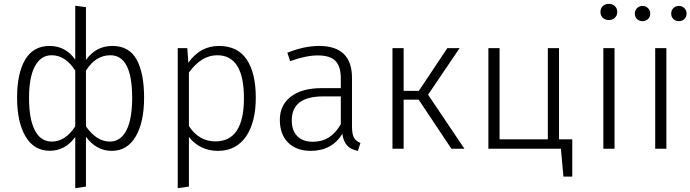

<svg xmlns="http://www.w3.org/2000/svg" viewBox="-20 -773 3589 998"><path d="M550.8 -37.1Q606.9 -37.1 637.2 -95.7Q667 -154.3 667 -264.2Q667 -486.3 553.2 -485.8Q477.1 -485.8 426.8 -405.8V-116.2Q481.9 -37.1 550.8 -37.1ZM249 -37.1Q319.8 -37.1 371.1 -116.2V-405.8Q320.3 -485.8 249 -485.8Q192.9 -486.3 162.1 -429.7Q130.9 -373 130.9 -263.7Q130.9 -154.3 161.1 -95.7Q191.4 -37.1 249 -37.1ZM729 -265.6Q729 -137.2 685.1 -63Q641.1 11.2 561 11.2Q481 11.2 426.8 -62V196.8L371.1 205.1V-61Q319.3 10.7 238.3 10.7Q157.2 10.7 112.8 -63.5Q68.8 -138.2 68.8 -265.1Q68.8 -392.1 110.8 -462.9Q153.3 -534.2 237.3 -534.2Q321.3 -534.2 371.1 -462.9V-743.2L426.8 -735.8V-460.9Q478 -534.2 564.5 -534.2Q650.9 -534.2 689.9 -463.9Q729 -393.6 729 -265.6Z M1099.6 -38.1Q1248 -38.1 1248 -262.2Q1248 -486.3 1108.9 -485.8Q1026.9 -485.8 961.9 -396V-118.2Q1013.7 -38.1 1099.6 -38.1ZM1309.6 -265.6Q1309.6 -138.2 1258.8 -63.5Q1207 11.2 1113.3 11.2Q1019.5 11.2 961.9 -61V196.8L903.8 205.1V-522.9H953.6L959 -446.8Q1020.5 -534.2 1117.7 -534.2Q1214.8 -534.2 1262.2 -463.9Q1309.6 -393.6 1309.6 -265.6Z M1606.4 -36.1Q1700.7 -36.1 1751.5 -127.9V-272H1660.6Q1496.6 -272 1496.6 -147.9Q1496.6 -93.8 1525.6 -64.9Q1554.7 -36.1 1606.4 -36.1ZM1809.6 -368.2V-116.2Q1809.6 -75.2 1820.1 -57.1Q1830.6 -39.1 1853.5 -29.8L1840.3 11.2Q1804.2 4.4 1784.9 -15.9Q1765.6 -36.1 1759.3 -77.1Q1705.1 10.7 1596.2 11.2Q1521 11.2 1477.8 -31.5Q1434.6 -74.2 1434.6 -150.4Q1434.6 -226.6 1491.9 -270.8Q1549.3 -314.9 1651.4 -314.9H1751.5V-365.2Q1751.5 -428.2 1723.4 -456.5Q1695.3 -484.9 1632.8 -484.9Q1570.3 -484.9 1488.3 -455.1L1473.6 -499Q1561.5 -534.2 1638.2 -534.2Q1809.6 -534.2 1809.6 -368.2Z M2078.1 -254.9V0H2020V-522.9H2078.1V-300.8H2157.2L2305.2 -522.9H2369.1L2205.1 -280.8L2394 0H2326.2L2156.2 -254.9Z M2954.6 -48.8V145H2908.7L2895.5 0H2518.6V-522.9H2576.7V-48.8H2827.6V-522.9H2885.7V-48.8Z M3174.3 0H3116.2V-522.9H3174.3ZM3113 -741Q3125 -752.9 3144.5 -752.9Q3164.1 -752.9 3176.3 -741Q3188.5 -729 3188.5 -710.9Q3188.5 -692.9 3176.3 -680.9Q3164.1 -668.9 3144.5 -668.9Q3125 -668.9 3113 -680.9Q3101.1 -692.9 3101.1 -710.9Q3101.1 -729 3113 -741Z M3443.8 0H3385.7V-522.9H3443.8ZM3480.2 -730.7Q3491.7 -742.2 3508.8 -742.2Q3525.9 -742.2 3537.4 -730.7Q3548.8 -719.2 3548.8 -702.1Q3548.8 -685.1 3537.4 -674.1Q3525.9 -663.1 3508.8 -663.1Q3491.7 -663.1 3480.2 -674.1Q3468.8 -685.1 3468.8 -702.1Q3468.8 -719.2 3480.2 -730.7ZM3291.3 -730.7Q3302.7 -742.2 3319.8 -742.2Q3336.9 -742.2 3348.4 -730.7Q3359.9 -719.2 3359.9 -702.1Q3359.9 -685.1 3348.4 -674.1Q3336.9 -663.1 3319.8 -663.1Q3302.7 -663.1 3291.3 -674.1Q3279.8 -685.1 3279.8 -702.1Q3279.8 -719.2 3291.3 -730.7Z"/></svg>

Font: FiraSans-Light
Style: Regular
Weight: 300
Designer: Carrois Corporate & Edenspiekermann AG
Foundry: Carrois Corporate GbR & Edenspiekermann AG
Version: Version 3.106;PS 003.106;hotconv 1.0.70;makeotf.lib2.5.58329